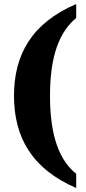

<svg xmlns="http://www.w3.org/2000/svg" viewBox="-20 -797 429 960"><path d="M361 143V72C259 -9 230 -159 230 -318C230 -476 259 -624 361 -707V-777C138 -681 50 -523 50 -318C50 -113 138 47 361 143Z"/></svg>

Font: Noto Serif Georgian Condensed Black
Style: Regular
Weight: 900
Width: 3
Designer: Monotype Design Team, Akaki Razmadze
Foundry: Google LLC
Version: Version 2.003